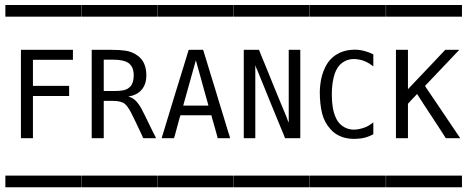

<svg xmlns="http://www.w3.org/2000/svg" viewBox="-20 -725 1916 788"><path d="M2.4 -704.6Q2.4 -704.6 8.3 -704.6H23.4H80.1H241.7H291H306.2Q306.2 -704.6 313 -704.6Q313.5 -704.1 313.5 -702.1V-693.8V-666V-659.2Q313.5 -659.2 313.5 -656.7Q313.5 -656.7 308.1 -656.7H293.9H237.8H75.2H24.9H9.8Q9.8 -656.7 2.9 -656.7Q2 -657.2 2 -659.2V-667V-695.3V-702.1Q2 -704.1 2.4 -704.6ZM65.9 -520.5H279.3V-479.5H115.2V-372.6H263.7V-331.1H115.2V-157.7H65.9ZM2.4 -4.4Q2.4 -4.4 8.3 -4.4H23.4H80.1H241.7H291H306.2Q306.2 -4.4 313 -4.4Q313.5 -3.9 313.5 -2V5.9V34.2V41Q313.5 41 313.5 43.5Q313.5 43.5 308.1 43.5H293.9H237.8H75.2H24.9H9.8Q9.8 43.5 2.9 43.5Q2 43 2 41V33.2V4.9V-2Q2 -3.9 2.4 -4.4Z M314.9 -4.4Q314.9 -4.4 320.8 -4.4H335.9H392.6H554.2H603.5H618.7Q618.7 -4.4 625.5 -4.4Q626 -3.9 626 -2V5.9V34.2V41Q626 41 626 43.5Q626 43.5 620.6 43.5H606.4H550.3H387.7H337.4H322.3Q322.3 43.5 315.4 43.5Q314.5 43 314.5 41V33.2V4.9V-2Q314.5 -3.9 314.9 -4.4ZM405.8 -480V-351.6H452.6Q486.8 -351.6 502 -359.9Q510.7 -365.2 515.6 -370.6Q528.8 -385.7 528.8 -416Q528.8 -452.1 505.9 -467.3Q486.3 -480 446.3 -480ZM314.9 -704.6Q314.9 -704.6 320.8 -704.6H335.9H392.6H554.2H603.5H618.7Q618.7 -704.6 625.5 -704.6Q626 -704.1 626 -702.1V-693.8V-666V-659.2Q626 -659.2 626 -656.7Q626 -656.7 620.6 -656.7H606.4H550.3H387.7H337.4H322.3Q322.3 -656.7 315.4 -656.7Q314.5 -657.2 314.5 -659.2V-667V-695.3V-702.1Q314.5 -704.1 314.9 -704.6ZM356.4 -520.5H439.5Q472.7 -520.5 496.1 -516.8Q519.5 -513.2 540 -500Q549.8 -493.7 555.7 -487.3Q580.6 -461.9 580.6 -415.5Q580.6 -379.4 561.5 -356.9Q547.4 -339.8 522.9 -332.5Q521 -332 515.1 -330.8Q509.3 -329.6 506.3 -328.6Q510.7 -328.1 517.1 -325.2Q535.2 -317.4 548.8 -297.4Q559.1 -283.7 572.3 -255.9Q583 -234.4 596.2 -207Q598.6 -202.1 601.3 -196.5Q604 -190.9 607.4 -184.1Q610.8 -177.2 612.8 -173.8Q613.3 -172.4 616.5 -166.5Q619.6 -160.6 620.6 -157.7H582H572.3H568.4Q567.9 -157.7 566.4 -161.1Q564.5 -164.1 563 -168.9Q561 -173.3 556.9 -181.9Q552.7 -190.4 550.8 -194.8Q547.9 -201.2 536.6 -224.9Q525.4 -248.5 519 -260.7Q504.9 -288.1 492.7 -298.3Q478 -311 442.4 -311H405.8V-157.7H356.4Z M627.4 -4.4Q627.4 -4.4 633.3 -4.4H648.4H705.1H866.7H916H931.2Q931.2 -4.4 938 -4.4Q938.5 -3.9 938.5 -2V5.9V34.2V41Q938.5 41 938.5 43.5Q938.5 43.5 933.1 43.5H918.9H862.8H700.2H649.9H634.8Q634.8 43.5 627.9 43.5Q627 43 627 41V33.2V4.9V-2Q627 -3.9 627.4 -4.4ZM783.7 -477.1 731.9 -291.5H835.4L832 -304.7L824.2 -332L800.3 -418.5L789.1 -458.5L785.6 -471.2ZM627.4 -704.6Q627.4 -704.6 633.3 -704.6H648.4H705.1H866.7H916H931.2Q931.2 -704.6 938 -704.6Q938.5 -704.1 938.5 -702.1V-693.8V-666V-659.2Q938.5 -659.2 938.5 -656.7Q938.5 -656.7 933.1 -656.7H918.9H862.8H700.2H649.9H634.8Q634.8 -656.7 627.9 -656.7Q627 -657.2 627 -659.2V-667V-695.3V-702.1Q627 -704.1 627.4 -704.6ZM643.6 -157.7Q644 -161.6 646 -167Q647 -170.4 649.2 -177Q651.4 -183.6 652.3 -187Q662.1 -220.7 670.4 -246.6Q679.2 -275.9 697.3 -335Q715.3 -394 724.6 -423.3Q741.2 -477.1 746.1 -493.2Q747.1 -496.6 749 -503.2Q751 -509.8 752 -512.7Q753.4 -519 754.4 -520Q754.9 -520.5 758.3 -520.5H768.6H799.3H808.6H810.5Q813 -521 813 -520.5L815.4 -515.6Q816.9 -511.7 820.3 -499Q823.2 -488.3 830.3 -466.6Q837.4 -444.8 840.3 -433.6Q843.8 -422.4 847.7 -409.7Q851.6 -397 856.4 -381.3Q861.3 -365.7 863.8 -357.4Q869.1 -338.9 880.4 -302Q891.6 -265.1 897.5 -246.6Q905.8 -220.7 915.5 -187Q916.5 -183.6 918.7 -177Q920.9 -170.4 921.9 -167Q923.8 -161.6 924.3 -157.7H873.5Q873 -161.6 871.1 -167Q870.1 -169.4 869.1 -174.3Q868.2 -179.2 867.2 -181.6L854 -228.5Q853 -231.4 851.3 -237.1Q849.6 -242.7 849.1 -245.6Q849.1 -246.1 848.9 -247.6Q848.6 -249 848.1 -250.2Q847.7 -251.5 847.2 -252H841.3H827.1H772.5H733.9H724.1H720.7L718.8 -246.6Q717.8 -244.1 716.6 -239.5Q715.3 -234.9 714.8 -232.4Q712.4 -223.6 707.5 -205.8Q702.6 -188 700.2 -178.7Q699.7 -176.3 698.2 -171.1Q696.8 -166 695.8 -163.1Q694.3 -158.2 693.8 -157.7H690.4H680.7Z M939.9 -704.6Q939.9 -704.6 945.8 -704.6H960.9H1017.6H1179.2H1228.5H1243.7Q1243.7 -704.6 1250.5 -704.6Q1251 -704.1 1251 -702.1V-693.8V-666V-659.2Q1251 -659.2 1251 -656.7Q1251 -656.7 1245.6 -656.7H1231.4H1175.3H1012.7H962.4H947.3Q947.3 -656.7 940.4 -656.7Q939.5 -657.2 939.5 -659.2V-667V-695.3V-702.1Q939.5 -704.1 939.9 -704.6ZM980.5 -520.5H1026.4H1038.1Q1038.1 -520.5 1042.5 -520.5Q1043.9 -519.5 1045.4 -514.6Q1046.4 -512.2 1048.3 -507.1Q1050.3 -502 1051.3 -499.5Q1055.2 -489.7 1063.5 -470Q1071.8 -450.2 1075.7 -440.4Q1085.4 -416 1105.2 -367.4Q1125 -318.8 1135.3 -294.4Q1138.7 -286.1 1145.8 -269.3Q1152.8 -252.4 1156.2 -244.1Q1157.2 -241.7 1158.7 -237.1Q1160.2 -232.4 1161.6 -228.8Q1163.1 -225.1 1165 -222.2V-520.5H1212.4V-157.7H1167H1155.3H1150.4Q1149.4 -158.2 1147.9 -163.1L1142.1 -177.7Q1138.7 -186.5 1130.9 -204.6Q1123 -222.7 1119.6 -231.9Q1106.9 -261.7 1084.5 -317.6Q1062 -373.5 1057.1 -385.3Q1039.1 -430.2 1037.6 -433.1Q1031.7 -445.8 1030.8 -448.7Q1028.8 -453.1 1028.3 -456.5H1027.8V-157.7H980.5ZM939.9 -4.4H945.8H960.9H1017.6H1179.2H1228.5H1243.7H1250.5Q1251 -3.9 1251 -2V5.9V34.2V41V43.5H1245.6H1231.4H1175.3H1012.7H962.4H947.3H940.4Q939.5 43 939.5 41V33.2V4.9V-2Q939.5 -3.9 939.9 -4.4Z M1252.4 -704.6Q1252.4 -704.6 1258.3 -704.6H1273.4H1330.1H1491.7H1541H1556.2Q1556.2 -704.6 1563 -704.6Q1563.5 -704.1 1563.5 -702.1V-693.8V-666V-659.2Q1563.5 -659.2 1563.5 -656.7Q1563.5 -656.7 1558.1 -656.7H1543.9H1487.8H1325.2H1274.9H1259.8Q1259.8 -656.7 1252.9 -656.7Q1252 -657.2 1252 -659.2V-667V-695.3V-702.1Q1252 -704.1 1252.4 -704.6ZM1512.2 -222.7V-187V-177.7Q1512.2 -177.7 1512.2 -174.3Q1511.7 -173.8 1509.8 -172.9L1503.9 -169.9Q1490.7 -163.6 1478 -160.2Q1464.8 -156.2 1442.9 -155.3Q1391.1 -152.8 1356 -177.2Q1345.7 -184.1 1336.4 -194.8Q1310.5 -223.6 1301.5 -261.5Q1292.5 -299.3 1292.5 -348.1Q1292.5 -357.9 1294.4 -376.5Q1298.3 -416 1315.2 -450Q1332 -483.9 1362.3 -502Q1387.2 -517.1 1419.4 -520.3Q1451.7 -523.4 1479.5 -514.6Q1493.7 -510.7 1504.4 -505.4L1509.8 -502.9L1510.7 -502.4Q1511.7 -502 1512.2 -501.5V-497.6V-488.3V-452.6Q1509.8 -454.1 1504.6 -458Q1499.5 -461.9 1496.1 -463.9Q1476.1 -476.1 1456.5 -480Q1408.7 -490.2 1377.4 -461.4Q1363.3 -448.2 1354.5 -424.3Q1341.8 -389.2 1341.8 -336.4Q1341.8 -277.3 1358.4 -241.7Q1367.7 -220.2 1385.3 -208Q1415.5 -186.5 1456.1 -195.8Q1479 -200.7 1494.6 -210.4Q1498 -212.9 1504.2 -217Q1510.3 -221.2 1512.2 -222.7ZM1252.4 -4.4H1258.3H1273.4H1330.1H1491.7H1541H1556.2H1563Q1563.5 -3.9 1563.5 -2V5.9V34.2V41V43.5H1558.1H1543.9H1487.8H1325.2H1274.9H1259.8H1252.9Q1252 43 1252 41V33.2V4.9V-2Q1252 -3.9 1252.4 -4.4Z M1564.9 -704.6Q1564.9 -704.6 1570.8 -704.6H1585.9H1642.6H1804.2H1853.5H1868.7Q1868.7 -704.6 1875.5 -704.6Q1876 -704.1 1876 -702.1V-693.8V-666V-659.2Q1876 -659.2 1876 -656.7Q1876 -656.7 1870.6 -656.7H1856.4H1800.3H1637.7H1587.4H1572.3Q1572.3 -656.7 1565.4 -656.7Q1564.5 -657.2 1564.5 -659.2V-667V-695.3V-702.1Q1564.5 -704.1 1564.9 -704.6ZM1605 -520.5H1654.3V-358.9L1688.5 -395L1763.2 -473.6L1793.5 -505.9L1803.7 -516.6L1807.6 -520.5H1812.5H1823.7H1864.7L1861.3 -516.6L1853.5 -508.3L1833 -486.8L1760.3 -410.2L1733.4 -381.8L1727.1 -375.5L1724.6 -372.1L1726.6 -368.7L1733.4 -358.4L1761.2 -317.4L1831.1 -213.9L1856 -176.8L1869.1 -157.7H1826.2H1814.5H1810.1L1807.1 -161.6L1800.8 -171.9L1779.3 -205.1L1720.7 -294.4L1702.1 -323.2L1695.3 -334L1691.9 -339.4L1684.6 -331.5L1666 -312L1657.7 -302.7L1654.3 -299.3V-295.4V-286.6V-257.8V-157.7H1605ZM1564.9 -4.4Q1564.9 -4.4 1570.8 -4.4H1585.9H1642.6H1804.2H1853.5H1868.7Q1868.7 -4.4 1875.5 -4.4Q1876 -3.9 1876 -2V5.9V34.2V41Q1876 41 1876 43.5Q1876 43.5 1870.6 43.5H1856.4H1800.3H1637.7H1587.4H1572.3Q1572.3 43.5 1565.4 43.5Q1564.5 43 1564.5 41V33.2V4.9V-2Q1564.5 -3.9 1564.9 -4.4Z"/></svg>

Font: ERD_A
Style: Medium
Weight: 500
Version: Version 001.000